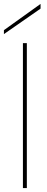

<svg xmlns="http://www.w3.org/2000/svg" viewBox="-32 -960 242 980"><path d="M85 0V-740H105V0ZM-12 -806 175 -940V-916L-12 -786Z"/></svg>

Font: SVN-Poppins Thin
Style: Regular
Weight: 100
Designer: Ninad Kale (Devanagari), Jonny Pinhorn (Latin)
Foundry: Indian Type Foundry
Version: Version 3.002 2017